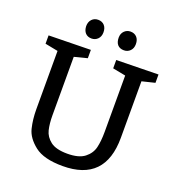

<svg xmlns="http://www.w3.org/2000/svg" viewBox="-156 -1010 1059 1147"><g transform="rotate(20 373.5 -437.0)"><path d="M722 -700V-647L640 -627V-268Q640 10 370 10Q250 10 192 -35.5Q134 -81 120.5 -136Q107 -191 107 -256V-626L25 -642V-695L292 -700V-647L210 -626V-256Q210 -201 219.5 -162Q229 -123 264 -96Q299 -69 371 -69Q444 -69 480.5 -97.5Q517 -126 527 -167.5Q537 -209 537 -268V-626L455 -642V-695ZM217 -824Q217 -851 232.5 -867.5Q248 -884 272 -884Q297 -884 312 -868Q327 -852 327 -824Q327 -797 311 -781Q295 -765 272 -765Q247 -765 232.5 -780.5Q218 -796 217 -824ZM423 -826Q423 -852 439 -868Q455 -884 478 -884Q503 -884 518 -868Q533 -852 533 -824Q533 -797 517 -781Q501 -765 478 -765Q451 -765 437 -781Q423 -797 423 -826Z"/></g></svg>

Font: Bitter Pro Medium
Style: Regular
Weight: 500
Designer: Sol Matas, and Bitter project Authors
Foundry: Sol Matas
Version: Version 1.010